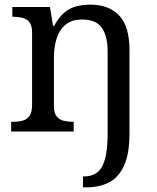

<svg xmlns="http://www.w3.org/2000/svg" viewBox="-20 -566 675 826"><path d="M337 240V193H343Q375 193 397.5 176.5Q420 160 431.5 119.5Q443 79 443 9V-345Q443 -410 418.5 -446Q394 -482 333 -482Q288 -482 261.5 -459.5Q235 -437 223.5 -400Q212 -363 212 -320V-109Q212 -80 223.5 -65.5Q235 -51 253.5 -46.5Q272 -42 294 -42H297V0H28V-42H36Q59 -42 77.5 -47Q96 -52 107 -67.5Q118 -83 118 -114V-426Q118 -456 106.5 -470.5Q95 -485 76.5 -489.5Q58 -494 36 -494H33V-536H195L208 -455H213Q234 -493 257.5 -512.5Q281 -532 309 -539Q337 -546 369 -546Q448 -546 492.5 -499.5Q537 -453 537 -350V8Q537 97 513 148Q489 199 447.5 219.5Q406 240 352 240Z"/></svg>

Font: Noto Serif Gujarati
Style: Regular
Weight: 400
Designer: Universal Thirst, Indian Type Foundry and the Monotype Design Team
Foundry: Monotype Imaging Inc.
Version: Version 2.102